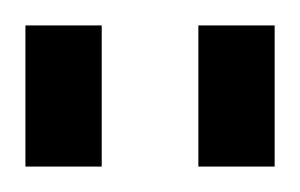

<svg xmlns="http://www.w3.org/2000/svg" viewBox="-20 -743 236 151"><path d="M60 -723V-612H0V-723ZM196 -723V-612H136V-723Z"/></svg>

Font: Pathway Extreme 8pt Thin
Style: Regular
Weight: 100
Designer: Eduardo Rodriguez Tunni
Foundry: Eduardo Rodriguez Tunni
Version: Version 1.000